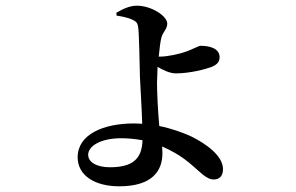

<svg xmlns="http://www.w3.org/2000/svg" viewBox="-20 -596 1040 675"><path d="M598 -338C648 -338 703 -353 722 -360C745 -369 752 -380 752 -395C752 -427 715 -435 685 -435C679 -435 664 -426 638 -416C609 -405 566 -397 544 -397H538C541 -426 544 -453 548 -466C555 -487 568 -494 568 -513C568 -540 512 -576 461 -576C435 -576 409 -563 389 -551L390 -541C404 -539 429 -535 447 -526C460 -520 464 -514 466 -499C469 -479 471 -367 472 -325C474 -281 478 -221 480 -161L451 -162C344 -162 253 -124 253 -43C253 22 315 59 399 59C517 59 551 3 551 -57L550 -81C566 -74 580 -67 594 -59C668 -17 695 35 731 35C751 35 764 23 764 -1C764 -48 706 -90 651 -117C622 -130 584 -144 540 -153C535 -207 532 -272 532 -306L534 -361C554 -349 578 -338 598 -338ZM481 -103C479 -36 445 -8 366 -8C321 -8 290 -25 290 -52C290 -82 333 -110 406 -110C433 -110 458 -107 481 -103Z"/></svg>

Font: GenKiMin2 TW SB
Style: Regular
Weight: 600
Version: Version 2.100;PS 2.1;hotconv 16.6.51;makeotf.lib2.5.65220 DE